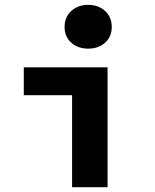

<svg xmlns="http://www.w3.org/2000/svg" viewBox="-20 -775 640 795"><path d="M278.5 0V-380.8H78.5V-496.1H425.4V0ZM345.1 -573.6Q302.7 -573.6 275 -598.3Q247.4 -623 247.4 -663.4Q247.4 -704 275 -729.4Q302.7 -754.9 345.1 -754.9Q387.6 -754.9 415.2 -729.4Q442.7 -704 442.7 -663.4Q442.7 -623 415.2 -598.3Q387.6 -573.6 345.1 -573.6Z"/></svg>

Font: Source Code Pro ExtraLight
Style: Regular
Weight: 200
Monospace: yes
Designer: Paul D. Hunt, Teo Tuominen
Foundry: Adobe
Version: Version 1.026;hotconv 1.1.0;makeotfexe 2.6.0